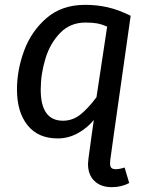

<svg xmlns="http://www.w3.org/2000/svg" viewBox="-20 -559 615 792"><path d="M494 132 513 196Q481 213 441 213Q396 213 369.5 187.5Q343 162 343 117Q343 110 345 94L358 -1L367 -64Q340 -31 301 -9.5Q262 12 218 12Q137 12 93.5 -42.5Q50 -97 50 -190Q50 -270 79.5 -350Q109 -430 172 -484.5Q235 -539 331 -539Q380 -539 424 -529Q468 -519 519 -494L449 -1L435 100Q434 106 434 115Q434 128 439.5 133.5Q445 139 458 139Q473 139 494 132ZM378 -158 422 -449Q400 -459 380.5 -462.5Q361 -466 333 -466Q270 -466 228.5 -423.5Q187 -381 167.5 -317.5Q148 -254 148 -189Q148 -61 240 -61Q279 -61 311 -86Q343 -111 378 -158Z"/></svg>

Font: FiraGO
Style: Italic
Weight: 400
Italic angle: -8°
Designer: bBox Type GmbH
Foundry: bBox Type GmbH
Version: Version 1.001